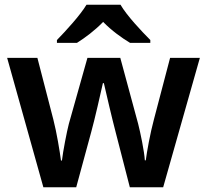

<svg xmlns="http://www.w3.org/2000/svg" viewBox="-20 -786 870 806"><path d="M486 -766H343C316 -721 256 -656 219 -618V-606H303C338 -628 378 -658 413 -694C448 -658 491 -627 526 -606H611V-618C574 -655 512 -721 486 -766ZM465 -233 525 0H665L819 -543H694L626 -284C611 -229 596 -146 592 -113H588C586 -150 569 -231 560 -266L485 -543H347L269 -266C261 -236 244 -148 240 -112H236C231 -150 218 -230 204 -284L137 -543H10L162 0H300L363 -232C377 -282 404 -401 412 -437H416C424 -401 452 -282 465 -233Z"/></svg>

Font: Noto Sans Gurmukhi SemiBold
Style: Regular
Weight: 600
Designer: Jelle Bosma - Monotype Design Team
Foundry: Monotype Imaging Inc.
Version: Version 2.004